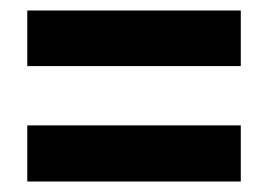

<svg xmlns="http://www.w3.org/2000/svg" viewBox="-20 -535 513 366"><path d="M32 -409H439V-515H32ZM32 -189H439V-296H32Z"/></svg>

Font: Noto Sans Thai Looped ExtraCondensed
Style: Bold
Weight: 700
Width: 2
Designer: Sasikarn Vongin, Ben Mitchell
Foundry: The Fontpad Ltd
Version: Version 1.001